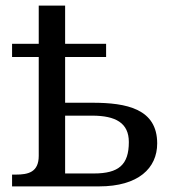

<svg xmlns="http://www.w3.org/2000/svg" viewBox="-20 -664 635 684"><path d="M23 0H333C473 0 540 -65 540 -153C540 -276 432 -298 309 -298H212V-461H358V-508H212V-644H118V-508H23V-461H118V-109C118 -50 80 -42 36 -42H23ZM212 -46V-252H308C392 -252 439 -226 439 -158C439 -77 403 -46 314 -46Z"/></svg>

Font: Noto Serif Thai
Style: Regular
Weight: 400
Designer: Monotype Design Team
Foundry: Monotype Imaging Inc.
Version: Version 1.901